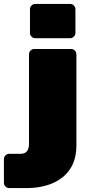

<svg xmlns="http://www.w3.org/2000/svg" viewBox="-90 -770 455 980"><path d="M-43 190Q-54 190 -62 182Q-70 174 -70 163V42Q-70 31 -62 23Q-54 15 -43 15H15Q30 15 39.5 9Q49 3 53.5 -8.5Q58 -20 58 -35V-493Q58 -504 66 -512Q74 -520 85 -520H273Q284 -520 292 -512Q300 -504 300 -493V-29Q300 46 266.5 94.5Q233 143 175.5 166.5Q118 190 45 190ZM90 -575Q79 -575 71 -583Q63 -591 63 -602V-723Q63 -734 71 -742Q79 -750 90 -750H268Q279 -750 287 -742Q295 -734 295 -723V-602Q295 -591 287 -583Q279 -575 268 -575Z"/></svg>

Font: Rubik Black
Style: Regular
Weight: 900
Designer: Hubert and Fischer
Foundry: Hubert and Fischer
Version: Version 2.300;gftools[0.9.30]